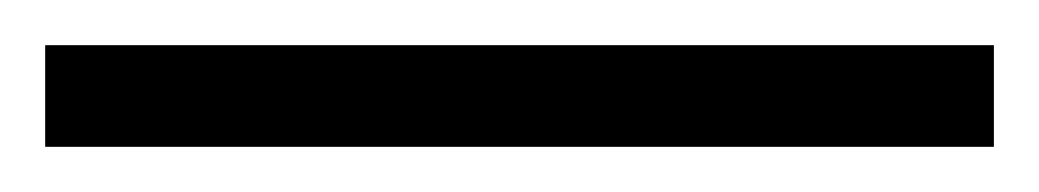

<svg xmlns="http://www.w3.org/2000/svg" viewBox="-22 69 460 85"><path d="M418 134V89H-2V134Z"/></svg>

Font: Noto Sans Gujarati SemiCondensed Light
Style: Regular
Weight: 300
Width: 4
Designer: Jelle Bosma - Monotype Design Team, Universal Thirst
Foundry: Monotype Imaging Inc.
Version: Version 2.106